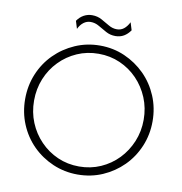

<svg xmlns="http://www.w3.org/2000/svg" viewBox="-86 -855 897 944"><g transform="rotate(10 363.0 -383.0)"><path d="M362.5 9Q297.2 9 239.2 -16Q181.2 -41 137.5 -84.7Q93.8 -128.5 69.4 -187.2Q45.1 -245.8 45.1 -312.5Q45.1 -379.2 69.4 -437.8Q93.8 -496.5 137.5 -540.3Q181.2 -584 239.2 -609.4Q297.2 -634.7 363.2 -634.7Q429.2 -634.7 486.8 -609.4Q544.4 -584 588.2 -540.3Q631.9 -496.5 656.6 -437.8Q681.2 -379.2 681.2 -312.5Q681.2 -245.8 656.6 -187.2Q631.9 -128.5 588.2 -84.7Q544.4 -41 486.8 -16Q429.2 9 362.5 9ZM363.2 -31.2Q420.8 -31.2 470.5 -53.1Q520.1 -75 557.3 -113.5Q594.4 -152.1 615.6 -203.1Q636.8 -254.2 636.8 -312.5Q636.8 -370.8 615.6 -421.9Q594.4 -472.9 557.3 -511.5Q520.1 -550 470.5 -571.9Q420.8 -593.8 363.2 -593.8Q305.6 -593.8 255.9 -571.9Q206.2 -550 168.8 -511.5Q131.2 -472.9 110.4 -421.9Q89.6 -370.8 89.6 -312.5Q89.6 -254.2 110.4 -203.5Q131.2 -152.8 168.8 -113.9Q206.2 -75 255.9 -53.1Q305.6 -31.2 363.2 -31.2ZM236.1 -695.8 224.3 -734Q238.2 -754.2 257.3 -764.6Q276.4 -775 298.6 -775Q325 -775 346.5 -763.2Q368.1 -751.4 387.8 -739.6Q407.6 -727.8 429.2 -727.8Q449.3 -727.8 464.2 -739.6Q479.2 -751.4 490.3 -773.6L502.1 -735.4Q488.2 -715.3 469.8 -704.5Q451.4 -693.8 427.8 -693.8Q402.1 -693.8 380.6 -705.6Q359 -717.4 339.2 -729.2Q319.4 -741 297.2 -741Q277.8 -741 262.2 -729.2Q246.5 -717.4 236.1 -695.8Z"/></g></svg>

Font: Afacad Flux ExtraLight
Style: Regular
Weight: 250
Designer: Kristian Moeller
Foundry: Dicotype
Version: Version 1.100